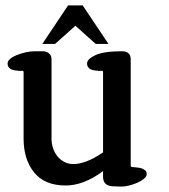

<svg xmlns="http://www.w3.org/2000/svg" viewBox="-20 -683 625 708"><path d="M333 -521 258 -588 183 -521H136L231 -663H285L380 -521ZM430 5 396 4Q360 2 360 -31V-52Q289 1 222 1Q145 1 106 -47Q67 -95 67 -172V-417Q67 -423 60.5 -422Q54 -421 48 -422Q42 -423 36 -423.5Q30 -424 25 -426Q18 -428 13 -434Q8 -440 8 -449Q8 -458 17.5 -466Q27 -474 42 -480Q57 -486 74.5 -490Q92 -494 108 -494H137Q151 -494 160.5 -486.5Q170 -479 170 -464V-172Q170 -154 175.5 -137Q181 -120 191.5 -107Q202 -94 217 -86Q232 -78 251 -78Q272 -78 299 -88Q326 -98 360 -121V-417Q360 -423 353.5 -422Q347 -421 341 -422Q335 -423 329 -423.5Q323 -424 318 -426Q311 -428 306 -434Q301 -440 301 -449Q301 -465 331.5 -479.5Q362 -494 430 -494Q462 -494 462 -464V-73Q462 -67 468 -67Q474 -67 480 -66Q486 -65 491.5 -64.5Q497 -64 503 -62Q508 -60 514.5 -55.5Q521 -51 521 -41Q521 -32 510.5 -23.5Q500 -15 485 -8.5Q470 -2 454.5 1.5Q439 5 430 5Z"/></svg>

Font: Jura
Style: Bold
Weight: 700
Designer: Ed Merritt
Foundry: Ten by Twenty
Version: Version 1.007